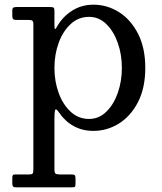

<svg xmlns="http://www.w3.org/2000/svg" viewBox="-20 -550 693 820"><path d="M212.5 -260Q212.5 -317 230.5 -366.8Q248.5 -416.5 281.8 -447.2Q315 -478 360.5 -478Q402.5 -478 434 -447.2Q465.5 -416.5 483 -366.8Q500.5 -317 500.5 -260Q500.5 -203 483 -153.2Q465.5 -103.5 434 -72.8Q402.5 -42 360.5 -42Q315 -42 281.8 -72.8Q248.5 -103.5 230.5 -153.2Q212.5 -203 212.5 -260ZM32.5 -485Q32.5 -474 35.2 -469.5Q38 -465 50 -465H100Q112.5 -465 117.5 -462Q122.5 -459 122.5 -446V172Q122.5 186 119.8 190.5Q117 195 103 195H46Q36.5 195 34.5 198.5Q32.5 202 32.5 212V232Q32.5 241.5 35.2 245.8Q38 250 48 250H287Q297.5 250 300 247.8Q302.5 245.5 302.5 234.5V214Q302.5 202 299.5 198.5Q296.5 195 285 195H236Q221 195 216.8 191.2Q212.5 187.5 212.5 172V-39Q212.5 -79 217 -82.2Q221.5 -85.5 232.5 -69Q257.5 -32 294.8 -11.5Q332 9 378.5 9Q438 9 488.5 -22.8Q539 -54.5 569.8 -114.8Q600.5 -175 600.5 -260Q600.5 -345 569.8 -405.5Q539 -466 488.5 -498Q438 -530 378.5 -530Q328 -530 287 -503.8Q246 -477.5 221.5 -433Q217 -425 214.8 -426.2Q212.5 -427.5 212.5 -446V-503Q212.5 -514.5 209 -517.2Q205.5 -520 194 -520H51Q41.5 -520 37 -517.5Q32.5 -515 32.5 -504Z"/></svg>

Font: Besley
Style: Regular
Weight: 400
Designer: Owen Earl
Foundry: indestructible type*
Version: Version 4.000